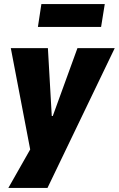

<svg xmlns="http://www.w3.org/2000/svg" viewBox="-20 -742 583 942"><path d="M21 180 130 -12 139 48 33 -506H215L234 -173H239L360 -506H543L213 180ZM166 -610 183 -722H494L476 -610Z"/></svg>

Font: Nunito Sans 7pt Condensed Black
Style: Italic
Weight: 900
Width: 3
Italic angle: -9°
Designer: Vernon Adams
Foundry: Vernon Adams
Version: Version 3.101;gftools[0.9.27]